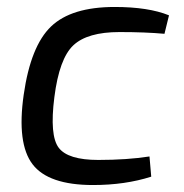

<svg xmlns="http://www.w3.org/2000/svg" viewBox="-20 -519 527 551"><path d="M409 -70 414 -12Q339 12 247 12Q119 12 73.5 -47.5Q28 -107 48 -247Q68 -387 126.5 -443Q185 -499 309 -499Q406 -499 465 -475L452 -422Q397 -427 323 -427Q231 -427 190.5 -389Q150 -351 136 -240Q122 -130 148.5 -95Q175 -60 262 -60Q345 -60 409 -70Z"/></svg>

Font: Exo 2.0
Style: Italic
Weight: 400
Italic angle: -8°
Designer: Natanael Gama
Version: Version 1.001;PS 001.001;hotconv 1.0.70;makeotf.lib2.5.58329